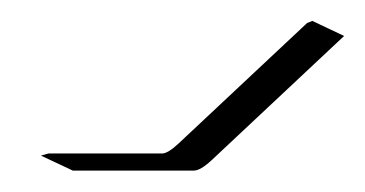

<svg xmlns="http://www.w3.org/2000/svg" viewBox="-20 -508 344 181"><path d="M18.6 -361.3 25.6 -363.3H132.8Q138.2 -363.3 148.2 -372.6L269.5 -486.3L274.4 -488.3L304.4 -474.1L179.4 -356.9Q168.9 -347.2 162.8 -347.2H48.6Z"/></svg>

Font: AgreloyOut1
Style: Medium
Weight: 400
Designer: gluk
Foundry: gluk
Version: Version 0.27